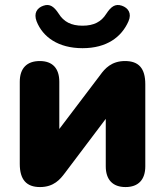

<svg xmlns="http://www.w3.org/2000/svg" viewBox="-20 -748 668 777"><path d="M314 -553C412 -553 472 -598 500 -662C514 -694 499 -716 473 -725C446 -734 429 -721 410 -692C390 -660 360 -644 314 -644C268 -644 238 -660 218 -692C199 -721 182 -734 156 -725C129 -716 116 -694 128 -662C153 -598 216 -553 314 -553ZM142 9C198 9 224 -23 242 -47L408 -267V-75C408 -21 436 9 488 9C540 9 568 -21 568 -75V-407C568 -472 541 -501 486 -501C431 -501 404 -470 386 -445L220 -226V-417C220 -472 192 -501 141 -501C89 -501 60 -472 60 -417V-85C60 -21 87 9 142 9Z"/></svg>

Font: Nunito Black
Style: Regular
Weight: 900
Designer: Vernon Adams
Foundry: Vernon Adams
Version: Version 3.602